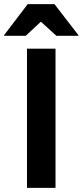

<svg xmlns="http://www.w3.org/2000/svg" viewBox="-50 -911 400 931"><path d="M80.8 0V-675H219.2V0ZM-30 -737.5V-740.8L84.2 -890.8H214.2L330 -740.8V-737.5H223.3L148.3 -805.8L75 -737.5Z"/></svg>

Font: Funnel Sans
Style: Bold
Weight: 700
Designer: NORD ID, Kristian Moeller
Foundry: Dicotype
Version: Version 1.000